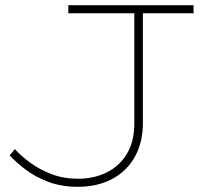

<svg xmlns="http://www.w3.org/2000/svg" viewBox="-20 -706 768 739"><path d="M280 13Q216 13 166 -6Q116 -25 79 -53Q42 -81 17 -108L37 -132Q62 -105 97.5 -79Q133 -53 179 -35.5Q225 -18 280 -18Q340 -18 389 -41.5Q438 -65 467.5 -112.5Q497 -160 497 -231V-669H530V-234Q530 -157 498.5 -101.5Q467 -46 410.5 -16.5Q354 13 280 13ZM243 -655V-686H725V-655Z"/></svg>

Font: BioRhyme SemiExpanded ExtraLight
Style: Regular
Weight: 250
Width: 6
Designer: Aoife Mooney
Foundry: Aoife Mooney Type
Version: Version 1.600;gftools[0.9.33]